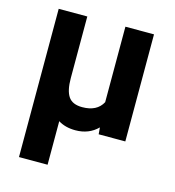

<svg xmlns="http://www.w3.org/2000/svg" viewBox="-109 -620 833 915"><g transform="rotate(15 308.0 -162.5)"><path d="M209 -528.3V-224.1Q209 -162.6 228.8 -133.5Q248.5 -104.5 296.9 -104.5Q369.6 -104.5 397 -155.8V-528.3H538.1V0H406.7L403.8 -33.2Q360.4 10.3 293.9 10.3Q244.1 10.3 209 -11.7V203.1H67.9V-528.3Z"/></g></svg>

Font: RobotoInd
Style: Bold
Weight: 700
Designer: Google
Version: Version 2.001150; 2014